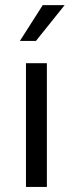

<svg xmlns="http://www.w3.org/2000/svg" viewBox="-20 -734 286 754"><path d="M82 -485.8H164.1V0H82ZM121.1 -573.2H58.1L147.9 -713.9H233.9Z"/></svg>

Font: SourceSansPro-Regular
Style: Regular
Weight: 400
Designer: Paul D. Hunt
Foundry: Adobe Systems Incorporated
Version: Version 1.050;PS Version 1.000;hotconv 1.0.70;makeotf.lib2.5